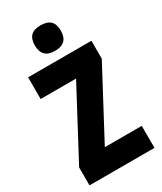

<svg xmlns="http://www.w3.org/2000/svg" viewBox="-230 -1020 933 1103"><g transform="rotate(-30 236.5 -468.5)"><path d="M237 -937C177 -937 151 -909 151 -852C151 -796 180 -768 237 -768C294 -768 323 -796 323 -852C323 -908 297 -937 237 -937ZM452 0V-146H207L446 -595V-714H26V-570H261L21 -119V0Z"/></g></svg>

Font: Noto Sans Bengali ExtraCondensed Black
Style: Regular
Weight: 900
Width: 2
Designer: Joana Ranito - Universal Thirst; Jelle Bosma - Monotype Design Team
Foundry: Universal Thirst ehf.
Version: Version 3.000